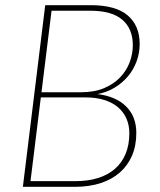

<svg xmlns="http://www.w3.org/2000/svg" viewBox="-20 -723 620 743"><path d="M271.5 -22Q321 -22 359.8 -34.2Q398.5 -46.5 425.2 -70Q452 -93.5 466.2 -128Q480.5 -162.5 480.5 -207.5Q480.5 -239 469 -264.8Q457.5 -290.5 436 -308.5Q414.5 -326.5 383.2 -336.2Q352 -346 312.5 -346H138L98 -22ZM140.5 -366H293Q345.5 -366 383.5 -382.2Q421.5 -398.5 446 -424.8Q470.5 -451 482.2 -483.2Q494 -515.5 494 -548Q494 -611.5 453.5 -646.5Q413 -681.5 329 -681.5H179.5ZM331 -703Q427.5 -703 474 -663.5Q520.5 -624 520.5 -553Q520.5 -517.5 508.5 -485.2Q496.5 -453 474.8 -427.2Q453 -401.5 423 -383.5Q393 -365.5 357 -359Q429 -350 468.2 -311Q507.5 -272 507.5 -208.5Q507.5 -159.5 491 -121Q474.5 -82.5 443.8 -55.5Q413 -28.5 369 -14.2Q325 0 269.5 0H68.5L155 -703Z"/></svg>

Font: Lato ExtraLight
Style: Italic
Weight: 275
Italic angle: -7°
Designer: Lukasz Dziedzic with Adam Twardoch and Botio Nikoltchev
Foundry: tyPoland Lukasz Dziedzic
Version: Version 2.015; 2015-08-06; http://www.latofonts.com/